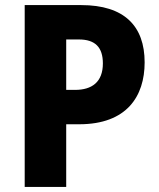

<svg xmlns="http://www.w3.org/2000/svg" viewBox="-20 -800 625 754"><path d="M299 -780H77V-66H240V-312H291C478 -312 548 -422 548 -555C548 -698 468 -780 299 -780ZM290 -645C354 -645 384 -614 384 -551C384 -477 340 -447 275 -447H240V-645Z"/></svg>

Font: Noto Sans Malayalam UI SemiCondensed ExtraBold
Style: Regular
Weight: 800
Width: 4
Designer: Jelle Bosma - Monotype Design Team
Foundry: Monotype Imaging Inc.
Version: Version 2.104